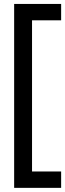

<svg xmlns="http://www.w3.org/2000/svg" viewBox="-20 -810 322 950"><path d="M50 119.5V-790.5H138.5V119.5ZM62.5 119.5V38.5H282.5V119.5ZM62.5 -709.5V-790.5H282.5V-709.5Z"/></svg>

Font: Akshar Light
Style: Regular
Weight: 300
Designer: Tall Chai
Foundry: Tall Chai
Version: Version 1.100